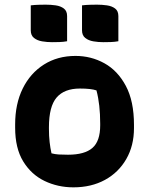

<svg xmlns="http://www.w3.org/2000/svg" viewBox="-20 -792 640 824"><path d="M304 -552Q371 -552 428 -520.5Q485 -489 520 -423.5Q555 -358 555 -256V-242Q555 -167 522 -109.5Q489 -52 430.5 -20Q372 12 295 12Q228 12 171 -15.5Q114 -43 79.5 -99.5Q45 -156 45 -244V-258Q45 -346 77.5 -412Q110 -478 168.5 -515Q227 -552 304 -552ZM323 -412Q256 -412 223 -373.5Q190 -335 190 -246V-239Q190 -208 193 -182Q196 -156 201 -134Q216 -130 232 -129Q248 -128 272 -128Q343 -128 376.5 -157Q410 -186 410 -254V-261Q410 -344 394 -404Q371 -412 323 -412ZM112 -769Q128 -771 145.5 -771.5Q163 -772 176 -772Q198 -772 219 -769Q240 -766 254 -755.5Q268 -745 268 -723V-615Q252 -612 234.5 -611.5Q217 -611 203 -611Q182 -611 161 -614.5Q140 -618 126 -629Q112 -640 112 -662ZM332 -769Q348 -771 365.5 -771.5Q383 -772 396 -772Q418 -772 439 -769Q460 -766 474 -755.5Q488 -745 488 -723V-615Q472 -612 454.5 -611.5Q437 -611 423 -611Q402 -611 381 -614.5Q360 -618 346 -629Q332 -640 332 -662Z"/></svg>

Font: Recursive Sn Csl St XBd
Style: Regular
Weight: 800
Version: Version 1.085;hotconv 1.1.0;makeotfexe 2.6.0; ttfautohint (v